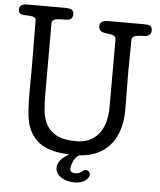

<svg xmlns="http://www.w3.org/2000/svg" viewBox="-63 -875 913 1099"><g transform="rotate(5 393.0 -325.5)"><path d="M407 170Q387 170 367.5 165.5Q348 161 332.5 151.5Q317 142 307 128Q297 114 297 95Q297 79 304 66Q311 53 321 43Q331 33 342.5 25.5Q354 18 363 13Q262 9 206 -24.5Q150 -58 125 -125Q118 -143 114 -167.5Q110 -192 108 -220Q106 -248 105.5 -277.5Q105 -307 105 -334Q105 -366 105.5 -399.5Q106 -433 106 -467Q106 -534 105 -600Q104 -666 104 -734Q104 -751 87.5 -755Q71 -759 41 -759Q28 -759 16 -764Q4 -769 4 -790Q4 -809 18 -815Q32 -821 41 -821H260Q292 -821 304 -814Q316 -807 316 -790Q316 -773 307.5 -763.5Q299 -754 279 -754Q263 -754 248 -753.5Q233 -753 221.5 -751Q210 -749 203 -743.5Q196 -738 196 -729V-323Q196 -273 200 -226.5Q204 -180 223.5 -144.5Q243 -109 283 -87.5Q323 -66 396 -66Q444 -66 477.5 -84Q511 -102 531 -131.5Q551 -161 560 -197.5Q569 -234 569 -272V-663Q569 -680 558 -686.5Q547 -693 517 -696Q488 -699 479 -708.5Q470 -718 470 -736Q470 -751 482.5 -759Q495 -767 517 -767H720Q752 -767 761.5 -760Q771 -753 771 -736Q771 -716 758.5 -708Q746 -700 734 -700Q699 -700 679.5 -694.5Q660 -689 660 -670Q660 -622 659 -580.5Q658 -539 658 -492Q658 -437 659 -382Q660 -327 660 -272Q660 -202 642.5 -150Q625 -98 593.5 -63Q562 -28 518 -9Q474 10 420 13Q399 25 387.5 50.5Q376 76 376 96Q376 107 385 112Q394 117 405 117Q420 117 428.5 113.5Q437 110 442.5 105.5Q448 101 452.5 97Q457 93 465 93Q475 93 482.5 100.5Q490 108 490 117Q490 125 485 134Q480 143 470 151Q460 159 444 164.5Q428 170 407 170Z"/></g></svg>

Font: Life Savers ExtraBold
Style: Regular
Weight: 800
Designer: Pablo Impallari, Rodrigo Fuenzalida, Brenda Gallo
Foundry: Pablo Impallari, Rodrigo Fuenzalida, Brenda Gallo
Version: Version 3.001; ttfautohint (v0.95) -l 8 -r 50 -G 200 -x 14 -